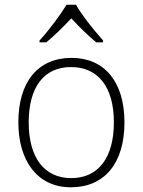

<svg xmlns="http://www.w3.org/2000/svg" viewBox="-20 -786 607 816"><path d="M148 -606H177C212 -636 244 -666 283 -708C318 -670 352 -637 389 -606H418V-614C364 -675 325 -727 303 -766H263C236 -722 188 -657 148 -614ZM281 10C424 10 509 -92 509 -266C509 -437 425 -540 284 -540C142 -540 58 -439 58 -266C58 -105 137 10 281 10ZM283 -29C168 -29 102 -116 102 -266C102 -416 167 -501 282 -501C397 -501 464 -416 464 -266C464 -116 398 -29 283 -29Z"/></svg>

Font: Kathrein 35 Thin
Style: Regular
Weight: 250
Designer: Lazydogs Typefoundry, based on Open Sans by Ascender Corporation
Foundry: Lazydogs Typefoundry
Version: Version 1.003;PS 001.003;hotconv 1.0.88;makeotf.lib2.5.64775